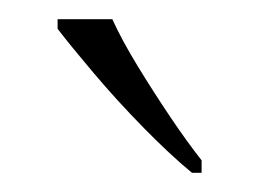

<svg xmlns="http://www.w3.org/2000/svg" viewBox="-20 -786 270 200"><path d="M180 -606Q158 -624 130 -652.5Q102 -681 77.5 -710Q53 -739 40 -756V-766H97Q107 -744 123.5 -717Q140 -690 157.5 -664Q175 -638 190 -619V-606Z"/></svg>

Font: Noto Serif Tamil ExtraLight
Style: Regular
Weight: 200
Designer: Indian Type Foundry, Tom Grace, and the Monotype Design Team
Foundry: Monotype Imaging Inc.
Version: Version 2.004; ttfautohint (v1.8.4.7-5d5b)